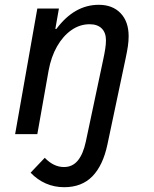

<svg xmlns="http://www.w3.org/2000/svg" viewBox="-20 -559 640 800"><path d="M247.5 221Q206.5 221 171 205.5Q135.5 190 107.5 160.5L166.5 98.5Q203.5 137 246.5 137Q282 137 304.2 110Q326.5 83 337.5 31.5L410 -310.5Q415.5 -336 418.5 -355.5Q421.5 -375 421.5 -391Q421.5 -423 403.8 -440.5Q386 -458 353.5 -458Q312.5 -458 277.5 -433.5Q242.5 -409 217.8 -365.8Q193 -322.5 182.5 -265L135.5 0H43L135.5 -523.5H225.5L206 -412.5L178.5 -438.5H215Q290 -539 391.5 -539Q449 -539 482.5 -504Q516 -469 516 -408Q516 -388 512.8 -366Q509.5 -344 503.5 -316L427.5 43.5Q409 130.5 364.8 175.8Q320.5 221 247.5 221Z"/></svg>

Font: Google Sans Code
Style: Italic
Weight: 400
Italic angle: -10°
Monospace: yes
Designer: Google Sans Code Authors
Foundry: Google LLC
Version: Version 6.000